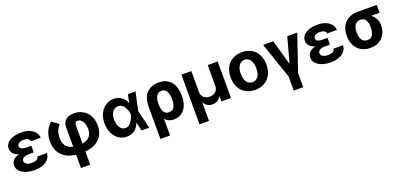

<svg xmlns="http://www.w3.org/2000/svg" viewBox="14 -1481 5470 2624"><g transform="rotate(-20 2749.5 -169.0)"><path d="M152.8 -268.1Q99.1 -283.2 71.5 -314.9Q43.9 -346.7 43.9 -384.8Q43.9 -432.6 74 -467Q104 -501.5 157.5 -519.3Q210.9 -537.1 280.3 -537.1Q343.3 -537.1 393.6 -518.1Q443.8 -499 473.9 -463.4Q503.9 -427.7 506.8 -378.9H366.2Q363.3 -404.8 338.6 -418.2Q314 -431.6 273.4 -431.6Q244.6 -431.6 224.1 -423.6Q203.6 -415.5 193.1 -402.3Q182.6 -389.2 182.6 -373Q182.6 -348.6 206.5 -334.5Q230.5 -320.3 273.4 -320.3H348.6V-222.7H273.4Q231.4 -222.7 202.4 -206.1Q173.3 -189.5 172.9 -158.2Q173.3 -141.1 185.3 -127.2Q197.3 -113.3 219.7 -105Q242.2 -96.7 273.4 -96.7Q322.3 -96.7 347.2 -110.8Q372.1 -125 376 -153.3H514.6Q512.2 -101.6 480.2 -64.7Q448.2 -27.8 395.8 -9Q343.3 9.8 280.3 9.8Q211.4 9.8 155.5 -9.3Q99.6 -28.3 67.4 -63.2Q35.2 -98.1 35.2 -144.5Q35.2 -189 64.2 -221.4Q93.3 -253.9 152.8 -268.1Z M1045.9 -537.1Q1118.7 -537.1 1175.8 -503.7Q1232.9 -470.2 1264.9 -409.7Q1296.9 -349.1 1296.9 -270.5Q1296.9 -199.2 1269 -140.4Q1241.2 -81.5 1178.7 -42Q1116.2 -2.4 1016.6 6.8V199.2H881.8V5.4Q784.2 -6.3 722.9 -48.1Q661.6 -89.8 634.5 -151.1Q607.4 -212.4 607.4 -287.1Q607.4 -368.7 637.9 -434.3Q668.5 -500 716.8 -537.1L814.5 -463.9Q749.5 -396 748 -287.1Q748 -217.3 778.8 -171.9Q809.6 -126.5 881.8 -111.3V-394.5Q881.8 -462.9 925.3 -500Q968.8 -537.1 1045.9 -537.1ZM1158.2 -270.5Q1157.2 -314.9 1144.5 -350.1Q1131.8 -385.3 1108.9 -405Q1085.9 -424.8 1055.7 -424.8Q1037.1 -424.8 1026.9 -411.1Q1016.6 -397.5 1016.6 -375V-108.9Q1090.3 -121.1 1124.3 -163.1Q1158.2 -205.1 1158.2 -270.5Z M1392.6 -265.6Q1392.6 -344.7 1422.9 -406.5Q1453.1 -468.3 1506.1 -502.7Q1559.1 -537.1 1624 -537.1Q1687.5 -537.1 1733.9 -503.7Q1780.3 -470.2 1802.7 -412.1H1805.2L1830.1 -530.3H1940.4L1883.3 -265.1L1947.3 0H1835.9L1808.1 -121.1H1804.7Q1781.7 -60.5 1735.6 -24.7Q1689.5 11.2 1621.1 10.7Q1555.2 10.7 1503.2 -24.4Q1451.2 -59.6 1421.9 -122.6Q1392.6 -185.5 1392.6 -265.6ZM1641.6 -106.4Q1676.8 -106.4 1704.3 -130.6Q1731.9 -154.8 1749.3 -190.7Q1766.6 -226.6 1774.4 -263.7L1774.9 -265.1L1774.4 -266.6Q1761.7 -331.1 1731.2 -376.5Q1700.7 -421.9 1646.5 -421.9Q1611.8 -421.9 1586.2 -402.1Q1560.5 -382.3 1546.9 -347.2Q1533.2 -312 1533.2 -266.6Q1533.2 -220.7 1546.9 -184.1Q1560.5 -147.5 1585.2 -127Q1609.9 -106.4 1641.6 -106.4Z M2278.3 -537.1Q2360.8 -537.1 2413.8 -500.5Q2466.8 -463.9 2491.2 -401.4Q2515.6 -338.9 2515.6 -258.8V-250Q2515.6 -171.9 2490.2 -113.3Q2464.8 -54.7 2417.5 -22.5Q2370.1 9.8 2305.7 9.8Q2224.1 9.8 2178.2 -46.9L2178.7 197.3H2038.1V-280.3Q2038.1 -362.3 2067.4 -420.2Q2096.7 -478 2150.6 -507.6Q2204.6 -537.1 2278.3 -537.1ZM2177.7 -244.1Q2178.7 -186 2200.9 -145.8Q2223.1 -105.5 2276.4 -105.5Q2329.1 -105.5 2352.1 -147Q2375 -188.5 2374 -250V-258.8Q2374 -329.6 2350.3 -373.3Q2326.7 -417 2274.4 -417Q2224.6 -417 2201.2 -375.2Q2177.7 -333.5 2177.7 -267.6Z M2608.4 -530.3H2752.9V-225.6Q2752.9 -193.4 2767.8 -168.2Q2782.7 -143.1 2809.8 -129.2Q2836.9 -115.2 2872.1 -115.2Q2907.2 -115.2 2934.3 -129.4Q2961.4 -143.6 2976.3 -168.7Q2991.2 -193.8 2991.2 -225.6V-530.3H3135.7V0H2997.1V-75.2H2993.2Q2977.1 -41 2944.8 -22Q2912.6 -2.9 2872.1 -2.9Q2831.5 -2.9 2799.3 -22Q2767.1 -41 2751 -75.2H2747.1V192.4H2608.4Z M3227.5 -263.7Q3227.5 -345.2 3259 -407.2Q3290.5 -469.2 3349.4 -503.2Q3408.2 -537.1 3487.3 -537.1Q3566.4 -537.1 3625.5 -503.2Q3684.6 -469.2 3716.3 -407.2Q3748 -345.2 3748 -263.7Q3748 -182.1 3716.3 -119.9Q3684.6 -57.6 3625.5 -23.4Q3566.4 10.7 3487.3 10.7Q3408.2 10.7 3349.6 -23.4Q3291 -57.6 3259.3 -119.9Q3227.5 -182.1 3227.5 -263.7ZM3600.6 -263.7Q3600.6 -311 3587.9 -347.9Q3575.2 -384.8 3549.8 -405.8Q3524.4 -426.8 3488.3 -426.8Q3451.7 -426.8 3426 -405.8Q3400.4 -384.8 3387.2 -347.9Q3374 -311 3374 -263.7Q3374 -216.8 3387.2 -179.9Q3400.4 -143.1 3426 -122.3Q3451.7 -101.6 3488.3 -101.6Q3524.4 -101.6 3549.8 -122.3Q3575.2 -143.1 3587.9 -179.7Q3600.6 -216.3 3600.6 -263.7Z M3943.4 -530.3 4047.9 -162.1 4147.5 -530.3H4293L4114.3 -4.9V199.2H3976.6V-4.9L3796.9 -530.3Z M4460.4 -268.1Q4406.7 -283.2 4379.2 -314.9Q4351.6 -346.7 4351.6 -384.8Q4351.6 -432.6 4381.6 -467Q4411.6 -501.5 4465.1 -519.3Q4518.6 -537.1 4587.9 -537.1Q4650.9 -537.1 4701.2 -518.1Q4751.5 -499 4781.5 -463.4Q4811.5 -427.7 4814.5 -378.9H4673.8Q4670.9 -404.8 4646.2 -418.2Q4621.6 -431.6 4581.1 -431.6Q4552.2 -431.6 4531.7 -423.6Q4511.2 -415.5 4500.7 -402.3Q4490.2 -389.2 4490.2 -373Q4490.2 -348.6 4514.2 -334.5Q4538.1 -320.3 4581.1 -320.3H4656.2V-222.7H4581.1Q4539.1 -222.7 4510 -206.1Q4481 -189.5 4480.5 -158.2Q4481 -141.1 4492.9 -127.2Q4504.9 -113.3 4527.3 -105Q4549.8 -96.7 4581.1 -96.7Q4629.9 -96.7 4654.8 -110.8Q4679.7 -125 4683.6 -153.3H4822.3Q4819.8 -101.6 4787.8 -64.7Q4755.9 -27.8 4703.4 -9Q4650.9 9.8 4587.9 9.8Q4519 9.8 4463.1 -9.3Q4407.2 -28.3 4375 -63.2Q4342.8 -98.1 4342.8 -144.5Q4342.8 -189 4371.8 -221.4Q4400.9 -253.9 4460.4 -268.1Z M5162.1 -513.7H5442.4V-399.4H5321.8Q5358.9 -370.1 5381.6 -328.9Q5404.3 -287.6 5404.3 -242.2V-232.4Q5404.3 -164.1 5375.7 -108.9Q5347.2 -53.7 5292.7 -22Q5238.3 9.8 5163.1 9.8Q5085 9.8 5028.6 -23.9Q4972.2 -57.6 4942.6 -116.9Q4913.1 -176.3 4913.1 -251V-262.7Q4913.1 -335 4942.4 -391.8Q4971.7 -448.7 5027.8 -481.2Q5084 -513.7 5162.1 -513.7ZM5163.1 -104.5Q5214.8 -104.5 5237.8 -144.5Q5260.7 -184.6 5260.7 -251V-262.7Q5260.7 -324.2 5237.5 -361.8Q5214.4 -399.4 5162.1 -399.4Q5107.4 -399.4 5082 -361.3Q5056.6 -323.2 5056.6 -262.7V-251Q5056.6 -184.6 5082 -144.5Q5107.4 -104.5 5163.1 -104.5Z"/></g></svg>

Font: Pretendard Std
Style: Bold
Weight: 700
Designer: Base glyphs from Inter by Rasmus Andersson; Hangeul glyphs from Noto Sans CJK(Source Han Sans) by Jang Soo-young and Kan
Foundry: Kil Hyung-jin
Version: Version 1.309